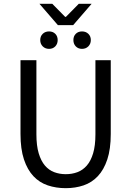

<svg xmlns="http://www.w3.org/2000/svg" viewBox="-20 -970 685 1002"><path d="M87 -656H170V-269Q170 -210 182 -170Q194 -130 214.5 -106Q235 -82 263 -71.5Q291 -61 323 -61Q356 -61 384 -71.5Q412 -82 433 -106Q454 -130 466 -170Q478 -210 478 -269V-656H558V-271Q558 -192 540 -138Q522 -84 490.5 -50.5Q459 -17 416 -2.5Q373 12 323 12Q273 12 229.5 -2.5Q186 -17 154.5 -50.5Q123 -84 105 -138Q87 -192 87 -271ZM236 -715Q216 -715 203 -728Q190 -741 190 -761Q190 -781 203 -793.5Q216 -806 236 -806Q256 -806 268.5 -793.5Q281 -781 281 -761Q281 -741 268.5 -728Q256 -715 236 -715ZM408 -715Q388 -715 375.5 -728Q363 -741 363 -761Q363 -781 375.5 -793.5Q388 -806 408 -806Q428 -806 441 -793.5Q454 -781 454 -761Q454 -741 441 -728Q428 -715 408 -715ZM458 -950 362 -839H282L186 -950H253L320 -882H324L391 -950Z"/></svg>

Font: Myanmar Sanpya
Style: Regular
Weight: 400
Designer: Danh Hong
Foundry: Google Inc.
Version: Version 2.00 November 22, 2015